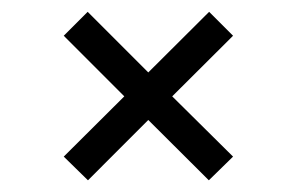

<svg xmlns="http://www.w3.org/2000/svg" viewBox="-20 -375 494 325"><path d="M190.4 -211.9 87.9 -314.5 128.4 -355 231 -252.4 334 -355 374.5 -314.5 271.5 -211.9 374.5 -109.9 333.5 -69.8 231 -171.9 128.9 -69.8 87.9 -109.9Z"/></svg>

Font: Rokkitt
Style: Regular
Weight: 400
Version: Version 1.2; ttfautohint (v1.5) -l 7 -r 28 -G 50 -x 13 -D la